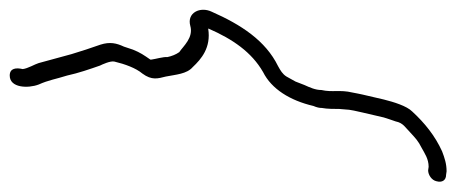

<svg xmlns="http://www.w3.org/2000/svg" viewBox="-292 -452 916 385"><g transform="rotate(-90 165.5 -260.0)"><path d="M188 -640C197 -620 199 -605 206 -583C211 -560 219 -537 226 -517C228 -513 236 -496 234 -488C229 -467 221 -445 210 -432C196 -413 200 -401 204 -385C208 -365 209 -343 223 -331C239 -314 262 -294 300 -300V-299C279 -251 253 -213 213 -190C179 -173 156 -136 145 -89C142 -82 141 -77 141 -72C139 -62 139 -46 139 -37L138 -25C138 -16 134 0 132 9L122 52C120 59 117 67 114 76C111 91 102 95 92 105C80 116 75 121 61 128C50 134 39 142 23 142L16 141C7 141 -4 148 -6 158C-9 169 -4 177 7 177L14 178C29 178 41 174 54 169C85 155 111 134 134 109C145 98 153 72 158 52L168 9C169 3 171 -4 172 -11C178 -36 172 -51 177 -73C177 -85 182 -96 187 -107L194 -125L204 -143C209 -151 216 -155 225 -160C276 -185 308 -234 334 -293C345 -316 332 -343 306 -336C282 -329 265 -350 253 -358C248 -365 245 -373 243 -382C244 -389 239 -406 238 -414V-416C247 -429 252 -436 258 -451L264 -469C271 -484 274 -497 268 -516C260 -539 256 -551 249 -574L231 -640C229 -647 220 -662 219 -672C222 -685 221 -698 206 -698C181 -698 180 -661 188 -640Z"/></g></svg>

Font: Stray Cat
Style: Obl
Weight: 400
Version: Version 1.0